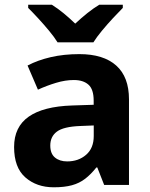

<svg xmlns="http://www.w3.org/2000/svg" viewBox="-20 -786 639 816"><path d="M208.3 10Q135.9 10 87.9 -31.9Q39.9 -73.7 39.9 -161.2Q39.9 -246.7 102 -290.2Q164.1 -333.7 286.5 -337.7L378.1 -340.7V-358.1Q378.1 -406.7 355.8 -426.3Q333.6 -445.9 294 -445.9Q257.5 -445.9 218.3 -434Q179 -422.2 141.2 -404.9L97.1 -507.5Q140 -530.2 195.6 -543.1Q251.3 -556 317.3 -556Q419.6 -556 473.9 -507.5Q528.2 -459 528.2 -363.8V0H422.7L393.5 -74.2H389.5Q366.5 -45.2 342 -26.3Q317.5 -7.4 285.7 1.3Q253.9 10 208.3 10ZM265.5 -100Q313.4 -100 345.9 -128.1Q378.4 -156.1 378.4 -207.9V-252.8L320.7 -250.5Q250 -247.7 221.9 -226.7Q193.7 -205.7 193.7 -167.5Q193.7 -132.9 213.6 -116.5Q233.5 -100 265.5 -100ZM224.6 -606Q210.4 -629 188.1 -655.8Q165.8 -682.6 142.1 -708.3Q118.4 -734 99.8 -752.4V-766H200.1Q226.1 -749.6 250.1 -729.9Q274.1 -710.2 299.7 -685.6Q326.1 -710.2 351.1 -730.2Q376 -750.2 402 -766H501.9V-752.4Q484.1 -734.6 460.2 -708.9Q436.3 -683.2 413.8 -656.1Q391.3 -629 376.9 -606Z"/></svg>

Font: Noto Sans Symbols
Style: Regular
Weight: 400
Designer: Monotype Design Team
Foundry: Monotype Imaging Inc.
Version: Version 2.002